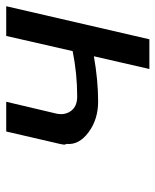

<svg xmlns="http://www.w3.org/2000/svg" viewBox="40 -552 512 633"><g transform="rotate(-90 296.5 -235.0)"><path d="M139 -294 180 -471H278L240 -310Q232 -280 247 -258.5Q262 -237 295 -237Q371 -237 445 -252L495 -471H593L484 1H386L428 -182Q349 -168 279 -168Q220 -168 177.5 -199.5Q135 -231 139 -272Q138 -273 138 -274.5Q138 -276 137 -277Q136 -281 139 -294Z"/></g></svg>

Font: Coval
Style: Medium Italic
Weight: 500
Foundry: Context Ltd
Version: Version 001.000